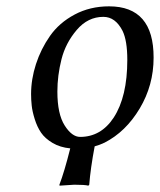

<svg xmlns="http://www.w3.org/2000/svg" viewBox="-20 -459 505 606"><path d="M161.1 -169.9Q161.1 -99.1 184.1 -63Q207 -26.9 232.9 -26.9Q298.8 -26.9 338.9 -87.9Q381.8 -153.8 381.8 -270Q381.8 -331.1 366.7 -361.8Q344.2 -405.8 306.2 -405.8Q257.3 -405.8 222.2 -364.5Q187 -323.2 174.1 -272Q161.1 -220.7 161.1 -169.9ZM78.1 -162.1Q78.1 -209 93.5 -256.6Q108.9 -304.2 137.9 -345.7Q167 -387.2 215.6 -413.1Q264.2 -439 324.2 -439Q465.3 -439 464.8 -276.9Q464.8 -189.9 420.9 -116.5Q377 -43 310.1 -8.8Q294.9 -1.5 278.8 2.9Q265.6 72.8 261.7 124L258.8 127Q248.5 124 214.4 124L168 127L167.5 124Q183.1 83.5 201.7 9.3Q169.9 6.3 146 -7.8Q122.1 -22 109.6 -40.3Q97.2 -58.6 89.6 -83Q82 -107.4 80.1 -125.5Q78.1 -143.6 78.1 -162.1Z"/></svg>

Font: Linux Libertine
Style: Italic
Weight: 400
Italic angle: -12°
Designer: Philipp H. Poll
Foundry: Philipp H. Poll
Version: Version 5.1.6 ; ttfautohint (v0.9)